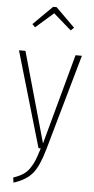

<svg xmlns="http://www.w3.org/2000/svg" viewBox="-63 -807 508 1042"><g transform="rotate(5 191.0 -286.5)"><path d="M95.2 -651.9 79.1 -668 183.1 -771H202.1L306.2 -668L289.1 -651.9L191.9 -736.8ZM361.8 -520 213.9 2Q189 91.8 155.5 133.8Q122.1 175.8 51.8 198.2L47.9 170.9Q80.1 159.7 100.8 146.2Q121.6 132.8 136.7 110.6Q151.9 88.4 161.1 64.9Q170.4 41.5 183.1 0H170.9L19 -520H54.2L192.9 -27.8L327.1 -520Z"/></g></svg>

Font: Fira Sans Compressed UltraLight
Style: Regular
Weight: 200
Width: 1
Designer: Carrois Corporate & Edenspiekermann AG
Foundry: Carrois Corporate GbR & Edenspiekermann AG
Version: Version 4.203;PS 004.203;hotconv 1.0.88;makeotf.lib2.5.64775